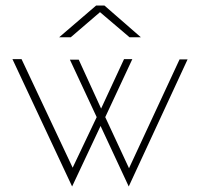

<svg xmlns="http://www.w3.org/2000/svg" viewBox="-20 -664 724 695"><path d="M25 -450H58L243 -57L330 -240L233 -448H265L346 -271L429 -450H459L361 -240L447 -55L630 -449H659L446 11L344 -208L241 11ZM358 -644 490 -529H449L342 -620L236 -529H194L328 -644Z"/></svg>

Font: Poiret One
Style: Regular
Weight: 400
Designer: Denis Masharov
Foundry: Denis Masharov
Version: Version 1.001